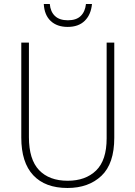

<svg xmlns="http://www.w3.org/2000/svg" viewBox="-20 -926 674 956"><path d="M549 -240Q549 -111 485 -50.5Q421 10 316 10Q205 10 145.5 -53.5Q86 -117 86 -241V-714H124V-243Q124 -132 174.5 -79Q225 -26 317 -26Q406 -26 458.5 -77Q511 -128 511 -237V-714H549ZM438 -906Q433 -853 402 -822.5Q371 -792 317 -792Q264 -792 232.5 -821.5Q201 -851 198 -906H228Q231 -868 253.5 -846.5Q276 -825 318 -825Q360 -825 382 -846.5Q404 -868 408 -906Z"/></svg>

Font: Noto Sans Telugu SemiCondensed ExtraLight
Style: Regular
Weight: 200
Width: 4
Designer: Jelle Bosma - Monotype Design Team
Foundry: Monotype Imaging Inc.
Version: Version 2.005; ttfautohint (v1.8.4.7-5d5b)